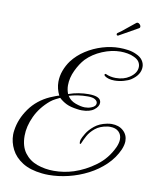

<svg xmlns="http://www.w3.org/2000/svg" viewBox="-97 -920 845 1052"><g transform="rotate(10 325.5 -394.0)"><path d="M209 57Q142 50 99.5 23Q57 -4 37 -43.5Q17 -83 17 -125Q17 -131 17.5 -137Q18 -143 19 -149Q28 -214 69.5 -272Q111 -330 180 -361Q194 -367 208.5 -372.5Q223 -378 229 -379Q211 -415 211 -453Q211 -485 222.5 -516Q234 -547 253 -573Q282 -611 324 -638Q366 -665 414 -679.5Q462 -694 509 -694Q533 -694 557.5 -690.5Q582 -687 603 -677Q628 -666 639.5 -649Q651 -632 651 -613Q651 -569 603 -537Q588 -527 562.5 -520Q537 -513 512 -513Q477 -513 457 -528Q453 -532 453 -535Q453 -538 456 -539.5Q459 -541 460 -540Q486 -528 516 -528Q561 -528 592 -549Q631 -575 631 -610Q631 -625 622.5 -638Q614 -651 594 -660Q578 -668 557.5 -671.5Q537 -675 518 -675Q469 -675 417.5 -653.5Q366 -632 331 -596Q306 -569 286 -527Q266 -485 266 -443Q266 -419 275 -396Q303 -406 331.5 -410.5Q360 -415 386 -415Q456 -415 456 -379Q456 -358 432 -339.5Q408 -321 364 -321Q358 -321 352 -321.5Q346 -322 340 -323Q300 -328 277 -339.5Q254 -351 236 -368Q224 -362 211 -355.5Q198 -349 184 -338Q132 -294 106 -238Q80 -182 80 -130Q80 -71 107 -35Q134 1 177.5 16.5Q221 32 270 32Q327 32 380 15Q442 -5 499 -47Q556 -89 587 -156Q598 -181 598 -201Q598 -227 581 -243Q564 -259 534 -259Q530 -259 526.5 -259Q523 -259 518 -258Q477 -252 451.5 -231Q426 -210 413 -186Q400 -162 393 -144Q390 -138 388 -138Q384 -138 384 -148Q384 -151 384.5 -154.5Q385 -158 386 -162Q390 -174 404 -197.5Q418 -221 445 -243Q472 -265 513 -273Q527 -276 539 -276Q579 -276 604 -253.5Q629 -231 629 -196Q629 -176 618 -149Q596 -99 555.5 -60Q515 -21 463.5 5.5Q412 32 356 45.5Q300 59 247 59Q237 59 227.5 58.5Q218 58 209 57ZM378 -340Q397 -340 412 -346Q438 -355 438 -374Q438 -385 425 -393.5Q412 -402 385 -402Q355 -402 329 -398Q303 -394 280 -387Q295 -362 325.5 -351Q356 -340 378 -340ZM488.7 -758.6H487Q480.2 -758.6 480.2 -766.3Q480.2 -769.7 483.6 -772.2Q503.1 -785 528.6 -806.7Q554.1 -828.3 575.4 -844.5Q579.6 -847 582.2 -847Q589 -847 594.9 -840.7Q600.9 -834.3 600.9 -827.5Q600.9 -821.5 595.8 -819Z"/></g></svg>

Font: MonteCarlo
Style: Regular
Weight: 400
Designer: Robert E. Leuschke
Foundry: Robert E. Leuschke
Version: Version 1.010; ttfautohint (v1.8.3)